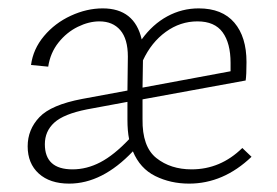

<svg xmlns="http://www.w3.org/2000/svg" viewBox="-20 -434 660 458"><path d="M580 -60Q513 4 431 4Q387 4 350.5 -14Q314 -32 297 -73Q224 4 145 4Q99 4 72.5 -20Q46 -44 46 -85Q46 -125 74 -154.5Q102 -184 176 -198L284 -218L285 -299Q285 -341 267 -362Q249 -383 217 -383Q192 -383 165.5 -370Q139 -357 119.5 -332.5Q100 -308 95 -275L54 -279Q59 -317 85 -348Q111 -379 149 -396.5Q187 -414 225 -414Q301 -414 318 -340Q344 -376 379 -395Q414 -414 454 -414Q510 -414 539 -380Q568 -346 568 -286Q568 -255 566 -242L320 -197V-150Q319 -84 353 -57Q387 -30 437 -30Q506 -30 558 -81ZM320 -225 530 -264V-284Q530 -331 511 -357Q492 -383 451 -383Q410 -383 375.5 -358Q341 -333 321 -290ZM288 -102Q284 -121 284 -149V-191L187 -173Q132 -162 109.5 -141.5Q87 -121 87 -90Q87 -30 153 -30Q187 -30 219.5 -47Q252 -64 288 -102Z"/></svg>

Font: Ysabeau Infant Light
Style: Regular
Weight: 300
Designer: Christian Thalmann (Catharsis Fonts)
Version: Version 0.003